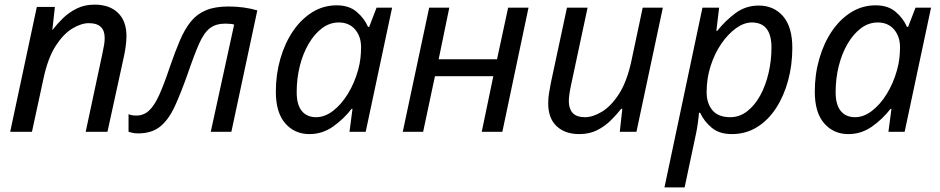

<svg xmlns="http://www.w3.org/2000/svg" viewBox="-20 -569 4058 829"><path d="M24 0 139 -539H217L206 -440H207Q226 -465 251.5 -490Q277 -515 311 -532Q345 -549 388 -549Q453 -549 489.5 -513.5Q526 -478 526 -414Q526 -391 522.5 -367Q519 -343 515 -325L444 0H350L422 -337Q427 -360 429.5 -375.5Q432 -391 432 -405Q432 -469 364 -469Q331 -469 292.5 -446Q254 -423 220.5 -371Q187 -319 168 -231L118 0Z M576 7Q563 7 552 4.5Q541 2 535 0V-76Q549 -70 568 -70Q600 -70 623 -91Q646 -112 667 -158Q688 -204 713 -279Q736 -346 757 -395Q778 -444 804.5 -476.5Q831 -509 870 -525Q909 -541 967 -541Q1001 -541 1033 -536.5Q1065 -532 1091 -524L979 0H890L991 -463Q984 -465 974 -466Q964 -467 953 -467Q912 -467 886.5 -447.5Q861 -428 840 -381Q819 -334 790 -249Q761 -167 734.5 -109.5Q708 -52 671.5 -22.5Q635 7 576 7Z M1316 10Q1252 10 1211.5 -36.5Q1171 -83 1171 -173Q1171 -248 1190.5 -315.5Q1210 -383 1245 -434.5Q1280 -486 1328 -516Q1376 -546 1434 -546Q1487 -546 1520 -518Q1553 -490 1569 -453H1574L1606 -536H1673L1559 0H1489L1502 -99H1498Q1464 -55 1418 -22.5Q1372 10 1316 10ZM1345 -63Q1382 -63 1417.5 -90Q1453 -117 1481.5 -163Q1510 -209 1526 -266Q1534 -295 1536.5 -319.5Q1539 -344 1539 -365Q1539 -412 1513 -442Q1487 -472 1443 -472Q1404 -472 1371 -447.5Q1338 -423 1313 -380.5Q1288 -338 1274.5 -284Q1261 -230 1261 -171Q1261 -117 1283 -90Q1305 -63 1345 -63Z M1719 0 1833 -536H1920L1874 -313H2126L2174 -536H2262L2149 0H2060L2110 -240H1858L1807 0Z M2481 10Q2420 10 2383.5 -24Q2347 -58 2347 -123Q2347 -146 2350.5 -166.5Q2354 -187 2358 -209L2428 -536H2517L2445 -199Q2436 -156 2436 -132Q2436 -100 2452.5 -81.5Q2469 -63 2506 -63Q2540 -63 2579.5 -87Q2619 -111 2653 -164Q2687 -217 2706 -305L2755 -536H2842L2728 0H2656L2667 -99H2662Q2643 -75 2617.5 -49.5Q2592 -24 2558.5 -7Q2525 10 2481 10Z M2849 240 3013 -536H3085L3073 -436H3077Q3112 -480 3156 -512.5Q3200 -545 3256 -545Q3321 -545 3361 -499Q3401 -453 3401 -362Q3401 -289 3383 -222Q3365 -155 3331 -102.5Q3297 -50 3248.5 -20Q3200 10 3140 10Q3086 10 3053 -17.5Q3020 -45 3003 -82H2998Q2997 -66 2993 -37.5Q2989 -9 2985 9L2936 240ZM3133 -63Q3173 -63 3206 -88.5Q3239 -114 3262.5 -157Q3286 -200 3298.5 -254Q3311 -308 3311 -364Q3311 -472 3226 -472Q3193 -472 3158.5 -447.5Q3124 -423 3095 -381Q3066 -339 3048.5 -285Q3031 -231 3031 -171Q3031 -123 3056 -93Q3081 -63 3133 -63Z M3643 10Q3579 10 3538.5 -36.5Q3498 -83 3498 -173Q3498 -248 3517.5 -315.5Q3537 -383 3572 -434.5Q3607 -486 3655 -516Q3703 -546 3761 -546Q3814 -546 3847 -518Q3880 -490 3896 -453H3901L3933 -536H4000L3886 0H3816L3829 -99H3825Q3791 -55 3745 -22.5Q3699 10 3643 10ZM3672 -63Q3709 -63 3744.5 -90Q3780 -117 3808.5 -163Q3837 -209 3853 -266Q3861 -295 3863.5 -319.5Q3866 -344 3866 -365Q3866 -412 3840 -442Q3814 -472 3770 -472Q3731 -472 3698 -447.5Q3665 -423 3640 -380.5Q3615 -338 3601.5 -284Q3588 -230 3588 -171Q3588 -117 3610 -90Q3632 -63 3672 -63Z"/></svg>

Font: Noto Sans IKEA
Style: Italic
Weight: 400
Italic angle: -12°
Designer: Monotype Design Team
Foundry: Monotype Imaging Inc.
Version: Version 2.001